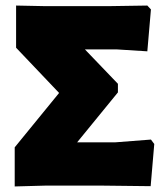

<svg xmlns="http://www.w3.org/2000/svg" viewBox="-20 -669 603 692"><path d="M511 -649 524 -635 511 -484 400 -491H286L405 -367V-336L258 -156H395L524 -166L536 -150L523 2L350 0H143L33 3V-138L193 -334L38 -497V-649L136 -647H381Z"/></svg>

Font: Alegreya Sans Black
Style: Regular
Weight: 900
Designer: Juan Pablo del Peral
Foundry: Huerta Tipografica
Version: Version 2.007